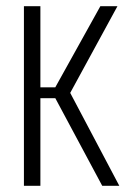

<svg xmlns="http://www.w3.org/2000/svg" viewBox="-20 -598 412 618"><path d="M57 0V-578H110V-317H158L303 -578H358L206 -299L364 0H309L158 -282H110V0Z"/></svg>

Font: Oswald ExtraLight
Style: Regular
Weight: 250
Designer: Vernon Adams
Foundry: Vernon Adams
Version: Version 4.100; ttfautohint (v1.8.1.43-b0c9)